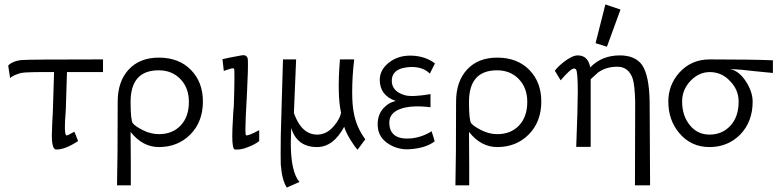

<svg xmlns="http://www.w3.org/2000/svg" viewBox="-20 -653 3509 863"><path d="M443 -386V-329H281Q277 -207 276 -166Q276 -155 274 -132.5Q272 -110 272 -98Q270 -44 280 -44Q284 -44 298.5 -52.5Q313 -61 314 -61Q316 -58 331 -19Q272 20 232 19Q213 18 213 -45Q213 -52 215 -104Q218 -152 218 -166L223 -329Q98 -330 74 -325Q37 -314 25 -302Q26 -302 21 -331Q20 -335 19 -344Q18 -353 17 -358Q21 -364 30 -369Q49 -380 76 -383Q104 -386 443 -386Z M892 -197Q892 -105 835 -48Q779 8 694 8Q621 8 567 -60Q567 28 568 91V180H506Q509 67 509 -196Q509 -287 558.5 -340.5Q608 -394 694 -394Q784 -394 838 -339Q892 -284 892 -197ZM829 -195Q829 -258 791 -297.5Q753 -337 693 -337Q567 -337 567 -195Q567 -112 577 -99Q587 -86 622 -68Q658 -50 694 -50Q755 -50 792 -89Q829 -128 829 -195Z M1145 -68V-19Q1127 -4 1095 8Q1065 21 1036 19Q1024 18 1024 -42Q1024 -70 1027 -120Q1027 -130 1028.5 -149Q1030 -168 1031 -177Q1036 -340 1032 -344Q1030 -346 1026 -346Q1022 -346 1012.5 -343Q1003 -340 994 -337L986 -334L980 -387Q1003 -393 1065 -404Q1091 -409 1094 -386Q1096 -346 1090 -232Q1083 -109 1083 -72Q1083 -46 1086 -45Q1095 -41 1145 -68Z M1622 -27 1587 20Q1576 8 1564 -11Q1537 -51 1527 -83Q1478 8 1405 8Q1315 8 1289 -78Q1287 -12 1287 -11Q1287 119 1326 165L1269 190Q1247 156 1242 85Q1241 64 1242 -41Q1242 -52 1243.5 -94Q1245 -136 1247 -218Q1249 -300 1252 -386H1311L1301 -145Q1335 -48 1406 -48Q1449 -48 1482 -88Q1508 -119 1513 -146Q1495 -226 1508 -386H1572Q1563 -310 1563 -240Q1563 -182 1570 -147Q1582 -80 1622 -27Z M1935 -368 1912 -322Q1883 -352 1829 -352Q1812 -352 1790 -347Q1741 -334 1741 -290Q1741 -242 1800 -225Q1833 -216 1915 -230V-171Q1833 -181 1784 -165Q1726 -146 1730 -95Q1735 -23 1828 -31Q1877 -36 1920 -63L1934 -18Q1893 14 1817 18Q1770 20 1730 -4Q1682 -33 1678 -83Q1674 -132 1702 -165Q1726 -192 1759 -199Q1687 -224 1687 -294Q1687 -338 1726 -370Q1767 -403 1823 -403Q1889 -403 1935 -368Z M2413 -197Q2413 -105 2356 -48Q2300 8 2215 8Q2142 8 2088 -60Q2088 28 2089 91V180H2027Q2030 67 2030 -196Q2030 -287 2079.5 -340.5Q2129 -394 2215 -394Q2305 -394 2359 -339Q2413 -284 2413 -197ZM2350 -195Q2350 -258 2312 -297.5Q2274 -337 2214 -337Q2088 -337 2088 -195Q2088 -112 2098 -99Q2108 -86 2143 -68Q2179 -50 2215 -50Q2276 -50 2313 -89Q2350 -128 2350 -195Z M2701 -633 2769 -610 2708 -443 2657 -459ZM2900 -196 2902 180H2834L2835 -197Q2833 -271 2824 -299Q2806 -352 2757 -353Q2706 -354 2668 -327L2635 -297V7H2570Q2577 -171 2577 -241Q2577 -330 2569 -341Q2566 -345 2560 -345Q2545 -345 2500 -292L2474 -335Q2485 -351 2511 -372Q2551 -404 2577 -404Q2623 -404 2633 -350Q2685 -404 2766 -404Q2835 -404 2866 -361Q2898 -314 2900 -196Z M3454 -382V-325Q3448 -325 3373 -333Q3308 -341 3261 -343Q3303 -334 3334 -285Q3363 -239 3363 -196Q3363 -106 3307 -48Q3251 8 3169 8Q3086 8 3033 -55Q2984 -113 2984 -197Q2984 -270 3032 -325Q3086 -386 3170 -386Q3355 -386 3454 -382ZM3300 -196Q3300 -250 3261 -289Q3224 -329 3170 -329Q3122 -329 3084 -290Q3046 -250 3046 -197Q3046 -133 3080.5 -90.5Q3115 -48 3169 -48Q3226 -48 3263 -88Q3300 -128 3300 -196Z"/></svg>

Font: GFS Neohellenic Rg
Style: Regular
Weight: 400
Designer: Takis Katsoulidis and George D. Matthiopoulos
Foundry: Takis Katsoulidis and George D. Matthiopoulos
Version: Version 1.0